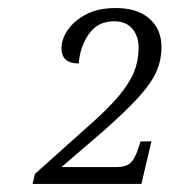

<svg xmlns="http://www.w3.org/2000/svg" viewBox="-20 -844 422 478"><path d="M61 -386 67 -411 201 -531Q250 -574 276.5 -606Q303 -638 314 -665.5Q325 -693 325 -725Q325 -754 309.5 -772.5Q294 -791 264 -791Q223 -791 201 -759Q179 -727 176 -686Q133 -686 133 -724Q133 -746 148.5 -769Q164 -792 194 -808Q224 -824 268 -824Q322 -824 352 -797.5Q382 -771 382 -727Q382 -694 369 -665Q356 -636 325 -602Q294 -568 240 -520L133 -428H267Q294 -428 305 -438.5Q316 -449 324 -474L330 -492H357L332 -386Z"/></svg>

Font: Noto Serif Tamil SemiCondensed Light
Style: Italic
Weight: 300
Width: 4
Italic angle: -12°
Designer: Indian Type Foundry, Tom Grace, and the Monotype Design Team
Foundry: Monotype Imaging Inc.
Version: Version 2.003; ttfautohint (v1.8.4.7-5d5b)